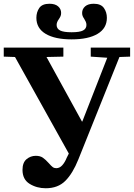

<svg xmlns="http://www.w3.org/2000/svg" viewBox="-20 -994 714 1024"><path d="M100 -88Q100 -127 121.5 -145Q143 -163 171 -163Q194 -163 208.5 -153Q223 -143 240 -124Q253 -109 261 -103Q269 -97 280 -97Q298 -97 312 -112.5Q326 -128 336 -153L347 -175L60 -690L0 -692V-740H318V-692L228 -690L417 -346H419L552 -686L464 -692V-740H674V-692L617 -690L398 -144Q368 -69 328.5 -29.5Q289 10 224 10Q176 10 138 -13.5Q100 -37 100 -88ZM174 -899Q174 -929 189.5 -951.5Q205 -974 244 -974Q274 -974 290 -960Q306 -946 306 -925Q306 -915 303 -908Q300 -901 294 -892Q282 -876 282 -861Q282 -841 300.5 -831.5Q319 -822 362 -822Q405 -822 423 -831.5Q441 -841 441 -861Q441 -870 437.5 -878Q434 -886 430 -892Q424 -901 421 -908Q418 -915 418 -925Q418 -946 434 -960Q450 -974 480 -974Q518 -974 534 -951.5Q550 -929 550 -899Q550 -843 500.5 -813.5Q451 -784 362 -784Q273 -784 223.5 -813.5Q174 -843 174 -899Z"/></svg>

Font: Minipax
Style: Bold
Weight: 600
Designer: Raphaël Ronot, Igor Stepanchenko (Cyrillic)
Foundry: steppetype
Version: Version 1.002